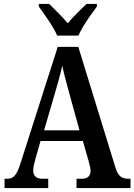

<svg xmlns="http://www.w3.org/2000/svg" viewBox="-20 -951 680 971"><path d="M269 -771H377C395 -816 442 -880 470 -918V-931H417C390 -903 348 -866 323 -833C296 -866 256 -903 229 -931H176V-918C203 -880 251 -816 269 -771ZM3 0H224V-47H194C162 -47 148 -63 148 -89C148 -106 155 -131 159 -147L185 -238H399L428 -137C433 -121 438 -100 438 -86C438 -60 421 -47 394 -47H367V0H640V-47H629C596 -47 577 -60 564 -103L376 -714H272L83 -123C63 -60 46 -47 15 -47H3ZM203 -292 259 -484C273 -531 286 -578 295 -619C303 -578 317 -529 331 -477L382 -292Z"/></svg>

Font: Noto Serif Bengali Condensed SemiBold
Style: Regular
Weight: 600
Width: 3
Designer: Juan Bruce, Universal Thirst, Indian Type Foundry and the Monotype Design Team.
Foundry: Monotype Imaging Inc.
Version: Version 2.003